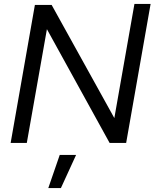

<svg xmlns="http://www.w3.org/2000/svg" viewBox="-20 -725 785 974"><path d="M242 -700H157L34 0H116L218 -577L536 0H620L744 -705H662L560 -126ZM366 61H283L225 229H289Z"/></svg>

Font: Geom Light
Style: Italic
Weight: 300
Italic angle: -10°
Version: Version 1.102